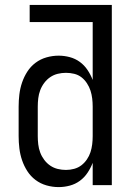

<svg xmlns="http://www.w3.org/2000/svg" viewBox="-20 -755 540 783"><path d="M219 8Q194 8 169.5 1Q145 -6 125 -21Q105 -36 91.5 -57Q78 -78 70 -101.5Q62 -125 59 -150Q56 -175 56 -200V-320Q56 -345 59 -370Q62 -395 70 -418.5Q78 -442 91.5 -463Q105 -484 125 -499Q145 -514 169.5 -521Q194 -528 219 -528Q242 -528 264.5 -522Q287 -516 305.5 -502.5Q324 -489 337 -469.5Q350 -450 358 -429V-665H101V-735H436V0H358V-91Q350 -70 337 -50.5Q324 -31 305.5 -17.5Q287 -4 264.5 2Q242 8 219 8ZM249 -62Q266 -62 282.5 -66.5Q299 -71 312 -81Q325 -91 334.5 -105Q344 -119 349 -134.5Q354 -150 356 -166.5Q358 -183 358 -200V-320Q358 -337 356 -353.5Q354 -370 349 -385.5Q344 -401 334.5 -415.5Q325 -430 312 -440Q299 -450 282.5 -454Q266 -458 249 -458Q232 -458 215.5 -454Q199 -450 185 -440.5Q171 -431 160.5 -417Q150 -403 144 -387Q138 -371 136 -354Q134 -337 134 -320V-200Q134 -183 136 -166Q138 -149 144 -133Q150 -117 160.5 -103Q171 -89 185 -79.5Q199 -70 215.5 -66Q232 -62 249 -62Z"/></svg>

Font: Iosevka Term SS14
Style: Regular
Weight: 400
Monospace: yes
Designer: Belleve Invis
Foundry: Belleve Invis
Version: Version 24.1.1; ttfautohint (v1.8.4)